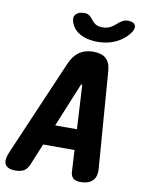

<svg xmlns="http://www.w3.org/2000/svg" viewBox="-141 -1021 842 1103"><g transform="rotate(10 280.5 -470.0)"><path d="M348 -39 341 -165H158L106 -39Q95 -13 76.5 -1.5Q58 10 27 10Q-19 10 -33 -14Q-47 -38 -26 -87L215 -647Q236 -695 269 -717.5Q302 -740 350 -740Q399 -740 424 -717.5Q449 -695 453 -647L496 -87Q501 -38 477 -14Q453 10 408 10Q377 10 363.5 -2Q350 -14 348 -39ZM334 -285 320 -536Q319 -543 315.5 -543Q312 -543 310 -536L207 -285ZM204 -894Q197 -919 213 -934.5Q229 -950 260 -950Q270 -950 277 -948Q284 -946 289 -942Q301 -934 310 -921.5Q319 -909 333 -898Q349 -887 376 -887Q403 -887 423 -898Q441 -908 453.5 -920Q466 -932 480 -940Q488 -945 496 -947.5Q504 -950 515 -950Q546 -950 556 -934.5Q566 -919 552 -894Q533 -864 502 -842Q444 -800 361 -800Q278 -801 234 -842Q211 -865 204 -894Z"/></g></svg>

Font: Maple Mono NL ExtraBold
Style: Italic
Weight: 800
Italic angle: -10°
Monospace: yes
Designer: subframe7536
Version: Version 7.000